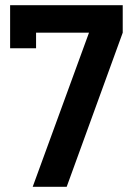

<svg xmlns="http://www.w3.org/2000/svg" viewBox="-20 -720 516 740"><path d="M106 0H237L453 -594V-700H19V-534H119V-594H323Z"/></svg>

Font: Vanilla Cream
Style: Bold
Weight: 700
Designer: Jeremy Tribby, Jinavaṁso
Foundry: Tribby Type
Version: Version 1.422;Glyphs 3.1.2 (3151)